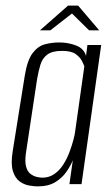

<svg xmlns="http://www.w3.org/2000/svg" viewBox="-20 -655 397 683"><path d="M114 8Q102 8 84 5Q66 2 50 -9.5Q34 -21 26 -46Q18 -71 25 -116L68 -385Q77 -441 96 -466Q115 -491 140 -497.5Q165 -504 191 -504Q223 -504 251 -493Q279 -482 286 -456L291 -495H340L270 0H227L239 -85Q231 -65 216 -43.5Q201 -22 176.5 -7Q152 8 114 8ZM131 -23Q155 -23 174 -36.5Q193 -50 206 -71Q219 -92 227.5 -115Q236 -138 241 -157Q246 -176 247 -185L280 -419Q278 -425 271.5 -438Q265 -451 249.5 -462.5Q234 -474 201 -474Q166 -474 148.5 -461Q131 -448 124 -425.5Q117 -403 112 -374L72 -109Q68 -79 73 -61.5Q78 -44 89 -36Q100 -28 111.5 -25.5Q123 -23 131 -23ZM122 -547 222 -635H258L333 -547H297L236 -607L159 -547Z"/></svg>

Font: Alumni Sans Thin Light
Style: Italic
Weight: 300
Italic angle: -8°
Version: Version 1.016